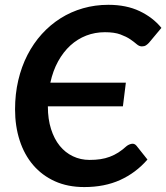

<svg xmlns="http://www.w3.org/2000/svg" viewBox="-20 -750 674 778"><path d="M577.5 -103.5Q530.5 -49.5 467.2 -20.8Q404 8 321.5 8Q254.5 8 202.5 -15.5Q150.5 -39 114.5 -81Q78.5 -123 59.8 -180.8Q41 -238.5 41 -307Q41 -369 54 -424.5Q67 -480 91.2 -527.2Q115.5 -574.5 149.5 -612Q183.5 -649.5 225.5 -676Q267.5 -702.5 316.5 -716.5Q365.5 -730.5 419 -730.5Q492 -730.5 546 -704.8Q600 -679 634 -637L583.5 -576.5Q578.5 -571 571.8 -566.5Q565 -562 555 -562Q544 -562 533.8 -571Q523.5 -580 507.8 -590.8Q492 -601.5 467.8 -610.5Q443.5 -619.5 405 -619.5Q365 -619.5 329.5 -605.8Q294 -592 265.2 -565.8Q236.5 -539.5 215.5 -501.5Q194.5 -463.5 184 -415H490L478 -319H174V-318Q174 -267.5 186.8 -227.2Q199.5 -187 222 -159.2Q244.5 -131.5 275.5 -116.8Q306.5 -102 343 -102Q367 -102 387 -105Q407 -108 425 -114.8Q443 -121.5 459.5 -132Q476 -142.5 493 -158Q502 -165 513.2 -167.2Q524.5 -169.5 533 -159.5L577.5 -103.5Z"/></svg>

Font: Lato 2
Style: Bold Italic
Weight: 700
Italic angle: -7°
Designer: Lukasz Dziedzic with Adam Twardoch and Botio Nikoltchev
Foundry: tyPoland Lukasz Dziedzic
Version: Version 2.015; 2015-08-06; http://www.latofonts.com/